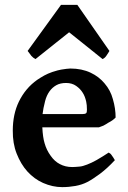

<svg xmlns="http://www.w3.org/2000/svg" viewBox="-20 -749 523 784"><path d="M426.8 -541Q425.8 -539.1 421.4 -532Q417 -524.9 414.1 -521Q408.2 -512.2 398.9 -507.8L262.2 -617.2L125 -507.8Q115.2 -512.7 107.9 -521Q105 -524.9 100.1 -531.5Q95.2 -538.1 92.8 -541L229 -729H295.9ZM182.1 -376Q169.9 -358.9 164.1 -335.9Q156.2 -305.2 153.8 -283.2H316.9Q328.1 -283.2 332 -287.1Q335 -290 335 -300.8Q335 -320.8 332 -334Q327.1 -356 317.9 -370.1Q308.1 -386.2 291 -398.2Q273.9 -410.2 250 -410.2Q226.1 -410.2 210 -401.1Q193.8 -392.1 182.1 -376ZM452.1 -269Q445.3 -262.2 439 -257.8Q432.1 -252.9 420.9 -247.1Q419.9 -246.1 412.8 -241.9Q405.8 -237.8 401.9 -235.8Q397.9 -233.9 391.4 -231.9Q384.8 -230 383.8 -229H152.8Q154.8 -188 162.1 -164.1Q169.9 -136.2 187 -112.8Q203.1 -89.8 224.1 -79.1Q246.6 -66.9 274.9 -66.9Q284.7 -66.9 305.2 -68.8Q317.4 -69.8 335.9 -77.1Q354 -84 374 -95.2Q401.9 -111.3 423.8 -126Q427.7 -124 431.2 -121.1Q435.1 -117.2 439 -110.8Q440.9 -107.9 442.4 -106Q443.8 -104 444.8 -102.1Q445.8 -100.1 447 -98.1Q448.2 -96.2 449.2 -95.2Q418.5 -62 389.2 -40Q359.9 -18.1 336.9 -5.9Q314.9 5.4 288.1 10.3Q261.2 15.1 233.9 15.1Q194.8 15.1 155.8 -2Q119.6 -18.1 91.8 -48.8Q64.9 -78.6 47.9 -122.1Q31.7 -163.1 32.2 -215.8Q32.2 -282.7 57.1 -334Q84 -389.2 131.8 -422.9Q143.1 -430.7 161.1 -440.9Q175.3 -448.7 193.8 -455.1Q217.8 -462.9 230 -464.8Q253.9 -468.8 267.1 -469.2Q314 -469.2 350.1 -452.1Q384.3 -436 407.2 -408.2Q431.2 -380.4 440.9 -344.2Q452.1 -306.2 452.1 -269Z"/></svg>

Font: Gentium Basic
Style: Bold
Weight: 700
Designer: J. Victor Gaultney and Annie Olsen
Foundry: SIL International
Version: Version 1.100